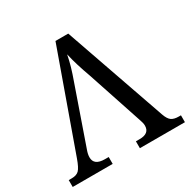

<svg xmlns="http://www.w3.org/2000/svg" viewBox="-160 -865 1005 1015"><g transform="rotate(-30 342.5 -357.0)"><path d="M373 -464Q357 -508 345 -547Q333 -586 325 -622Q318 -586 308.5 -553Q299 -520 282 -473L164 -134Q155 -110 155 -91Q155 -42 221 -42H244V0H0V-42H19Q48 -42 63 -57Q78 -72 95 -120L307 -714H385L601 -95Q612 -64 627.5 -53Q643 -42 672 -42H685V0H410V-42H433Q493 -42 493 -90Q493 -98 491 -107Q489 -116 485 -127Z"/></g></svg>

Font: NotoSerif-Regular
Style: Regular
Weight: 400
Designer: Monotype Design Team
Foundry: Monotype Imaging Inc.
Version: Version 2.007; ttfautohint (v1.8) -l 8 -r 50 -G 200 -x 14 -D